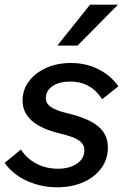

<svg xmlns="http://www.w3.org/2000/svg" viewBox="-29 -781 534 817"><path d="M-9 -88 60 -145Q83 -108 124.5 -85.5Q166 -63 218 -63Q265 -63 297.5 -84Q330 -105 330 -142Q330 -168 306 -184Q282 -200 226 -213Q67 -251 67 -353Q67 -399 94 -435Q121 -471 167.5 -492Q214 -513 273 -513Q336 -513 388.5 -487Q441 -461 475 -414L406 -359Q357 -434 270 -434Q223 -434 194.5 -414.5Q166 -395 166 -363Q166 -341 187 -326Q208 -311 258 -299Q347 -278 388.5 -243.5Q430 -209 430 -154Q430 -103 401.5 -64.5Q373 -26 324 -5Q275 16 214 16Q147 16 86.5 -11Q26 -38 -9 -88ZM215 -587 354 -761H473L301 -587Z"/></svg>

Font: Wix Madefor Text Medium
Style: Italic
Weight: 500
Italic angle: -12°
Designer: Dalton Maag Ltd
Foundry: Dalton Maag Ltd
Version: Version 3.100